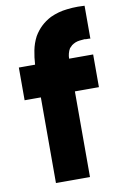

<svg xmlns="http://www.w3.org/2000/svg" viewBox="-84 -773 517 830"><g transform="rotate(-10 174.0 -358.0)"><path d="M92.8 -509.8Q94.7 -542 100.6 -571.3Q106.4 -601.6 121.1 -629.9Q134.8 -653.3 153.3 -670.9Q171.9 -688.5 196.3 -701.2Q232.4 -717.8 270.5 -721.7Q293.9 -724.6 318.4 -724.6Q333 -724.6 347.7 -723.6Q347.7 -720.7 347.7 -718.8Q347.7 -716.8 347.7 -713.9Q347.7 -699.2 347.7 -683.6Q347.7 -668.9 347.7 -654.3Q347.7 -644.5 347.7 -634.8Q347.7 -625 347.7 -614.3Q347.7 -605.5 347.7 -596.7Q347.7 -587.9 347.7 -579.1Q345.7 -579.1 342.8 -580.1Q339.8 -580.1 336.9 -580.1Q333 -580.1 329.1 -580.1Q326.2 -580.1 322.3 -581.1Q311.5 -580.1 300.8 -579.1Q291 -578.1 281.2 -574.2Q272.5 -570.3 265.6 -565.4Q259.8 -560.5 253.9 -553.7Q248 -543.9 245.1 -532.2Q242.2 -521.5 242.2 -509.8Q252 -509.8 260.7 -509.8Q270.5 -509.8 280.3 -509.8Q288.1 -509.8 296.9 -509.8Q304.7 -509.8 313.5 -509.8Q322.3 -509.8 331.1 -509.8Q338.9 -509.8 347.7 -509.8Q347.7 -507.8 347.7 -504.9Q347.7 -502.9 347.7 -500Q347.7 -486.3 347.7 -471.7Q347.7 -458 347.7 -443.4Q347.7 -433.6 347.7 -423.8Q347.7 -415 347.7 -405.3Q347.7 -395.5 347.7 -385.7Q347.7 -376 347.7 -366.2Q345.7 -366.2 342.8 -366.2Q340.8 -366.2 337.9 -366.2Q326.2 -366.2 313.5 -366.2Q301.8 -366.2 290 -366.2Q281.2 -366.2 273.4 -366.2Q264.6 -366.2 256.8 -366.2Q252.9 -366.2 249 -366.2Q246.1 -366.2 242.2 -366.2Q242.2 -326.2 242.2 -285.2Q242.2 -245.1 242.2 -205.1Q242.2 -175.8 242.2 -146.5Q242.2 -117.2 242.2 -87.9Q242.2 -63.5 242.2 -39.1Q242.2 -14.6 242.2 9.8Q239.3 9.8 237.3 9.8Q234.4 9.8 232.4 9.8Q217.8 9.8 203.1 9.8Q188.5 9.8 172.9 9.8Q163.1 9.8 153.3 9.8Q143.6 9.8 132.8 9.8Q123 9.8 113.3 9.8Q102.5 9.8 92.8 9.8Q92.8 7.8 92.8 4.9Q92.8 2.9 92.8 0Q92.8 -43 92.8 -85.9Q92.8 -127.9 92.8 -170.9Q92.8 -200.2 92.8 -229.5Q92.8 -258.8 92.8 -288.1Q92.8 -307.6 92.8 -327.1Q92.8 -346.7 92.8 -366.2Q86.9 -366.2 82 -366.2Q76.2 -366.2 70.3 -366.2Q64.5 -366.2 58.6 -366.2Q53.7 -366.2 47.9 -366.2Q41 -366.2 34.2 -366.2Q27.3 -366.2 21.5 -366.2Q21.5 -368.2 21.5 -371.1Q21.5 -373 21.5 -376Q21.5 -389.6 21.5 -404.3Q21.5 -418 21.5 -432.6Q21.5 -442.4 21.5 -452.1Q21.5 -460.9 21.5 -470.7Q21.5 -480.5 21.5 -490.2Q21.5 -500 21.5 -509.8Q23.4 -509.8 26.4 -509.8Q28.3 -509.8 31.2 -509.8Q39.1 -509.8 47.9 -509.8Q55.7 -509.8 63.5 -509.8Q69.3 -509.8 75.2 -509.8Q81.1 -509.8 85.9 -509.8Q87.9 -509.8 89.8 -509.8Q90.8 -509.8 92.8 -509.8Z"/></g></svg>

Font: LeFont
Style: Bold
Weight: 800
Designer: Leryon MEDIA
Version: Version 1.0